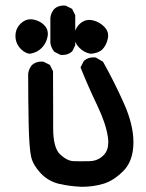

<svg xmlns="http://www.w3.org/2000/svg" viewBox="-20 -682 540 709"><path d="M176.3 -270V-209Q176.3 -135.7 202.1 -111.8Q228 -87.9 251 -86.9Q263.7 -86.4 278.8 -86.4Q293.9 -86.4 311.5 -86.9Q343.3 -87.9 364.3 -110.8Q379.9 -127.4 379.9 -157.2Q379.9 -167 377.9 -178.7Q370.6 -227.1 338.4 -294.2Q306.2 -361.3 277.3 -433.1L289.6 -457L291 -458Q304.7 -470.2 325.2 -470.2Q328.1 -470.2 333.5 -469.7L360.4 -454.1Q402.3 -379.4 437.5 -300.5Q472.7 -221.7 472.7 -157.2Q472.7 -87.4 435.1 -50.3Q399.4 -14.6 361.8 -3.4Q324.2 7.8 282.2 7.8H281.7Q237.3 5.9 198.7 -2.9Q158.2 -12.7 130.1 -42.5Q102.1 -72.3 95 -103Q87.9 -133.8 85.9 -221.7Q84 -309.6 84 -409.2V-409.7Q86.4 -428.2 98.1 -441.9Q112.3 -454.6 132.8 -454.6Q135.7 -454.6 140.6 -454.1L164.1 -442.4L175.8 -418.9Q176.3 -333 176.3 -270ZM166 -523.9V-616.7Q168.5 -635.3 180.2 -648.9Q194.3 -661.6 214.8 -661.6Q217.8 -661.6 222.7 -661.1L246.1 -649.4L257.8 -626V-514.6L246.6 -492.2L245.1 -491.2Q231.4 -479 210.9 -479Q208 -479 203.1 -479.5L180.7 -490.7L179.7 -492.2Q168.5 -505.4 166 -523.9ZM57.6 -500.5Q37.1 -521 37.1 -549.3Q37.1 -576.7 57.1 -595.7Q73.2 -610.8 92.8 -610.8Q104.5 -610.8 118.2 -605.5Q133.3 -599.6 144 -588.4Q156.7 -575.2 156.7 -557.1Q156.7 -546.4 151.9 -533.2Q145.5 -516.6 133.3 -504.4Q117.2 -487.8 89.8 -483.4Q72.8 -485.4 57.6 -500.5ZM253.9 -547.4Q253.9 -561 259.3 -572.3Q265.1 -585.4 275.4 -594.7Q290.5 -608.4 309.1 -608.4Q315.9 -608.4 322.8 -606.9Q347.7 -601.1 365.2 -583Q379.4 -568.8 379.4 -550.8Q379.4 -544.4 377 -534.7Q374.5 -524.9 369.6 -515.6Q364.7 -506.3 357.9 -499.5Q344.2 -485.8 314.9 -483.4Q290 -487.8 272 -506.6Q253.9 -525.4 253.9 -547.4Z"/></svg>

Font: Bakudai
Style: Bold
Weight: 700
Version: Version 1.48